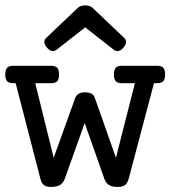

<svg xmlns="http://www.w3.org/2000/svg" viewBox="-25 -702 649 732"><path d="M604.5 -418Q604.5 -399.9 597.4 -392.3Q590.3 -384.8 573.7 -384.8H562L465.8 -21Q460.9 -3.4 451.4 3.7Q441.9 10.7 423.3 10.7Q402.3 10.7 390.4 3.2Q378.4 -4.4 372.6 -21L297.9 -232.9L222.2 -21Q216.3 -4.4 203.9 3.2Q191.4 10.7 170.4 10.7Q151.9 10.7 142.6 3.7Q133.3 -3.4 128.9 -21L34.7 -384.8H25.9Q9.3 -384.8 2.2 -392.3Q-4.9 -399.9 -4.9 -418Q-4.9 -436 2.2 -443.6Q9.3 -451.2 25.9 -451.2H169.4Q186 -451.2 193.1 -443.6Q200.2 -436 200.2 -418Q200.2 -399.9 193.1 -392.3Q186 -384.8 169.4 -384.8H109.4L179.7 -100.6L261.2 -327.1Q264.6 -337.4 273.9 -343.8Q283.2 -350.1 298.3 -350.1Q329.1 -350.1 335.9 -330.6L417 -100.6L489.3 -384.8H439.9Q423.3 -384.8 416.3 -392.3Q409.2 -399.9 409.2 -418Q409.2 -436 416.3 -443.6Q423.3 -451.2 439.9 -451.2H573.7Q590.3 -451.2 597.4 -443.6Q604.5 -436 604.5 -418ZM328.1 -671.9 447.8 -558.1Q455.6 -550.8 455.6 -542Q455.6 -531.7 444.3 -519Q434.1 -507.3 422.9 -507.3Q415 -507.3 407.7 -513.2L299.8 -597.7L191.9 -513.2Q184.6 -507.3 176.8 -507.3Q165.5 -507.3 155.3 -519Q144 -531.7 144 -542Q144 -550.8 151.9 -558.1L271.5 -671.9Q282.2 -681.6 299.8 -681.6Q317.4 -681.6 328.1 -671.9Z"/></svg>

Font: Courier Prime
Style: Regular
Weight: 400
Designer: Alan Dague-Greene, Quote-Unquote Apps
Foundry: Quote-Unquote Apps
Version: Version 3.018